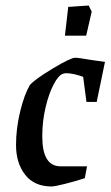

<svg xmlns="http://www.w3.org/2000/svg" viewBox="-20 -666 400 695"><path d="M133 -172Q133 -64 199 -64H295L287 -21Q250 -9 213.5 0Q177 9 167 9Q104 9 71 -33.5Q38 -76 38 -141Q38 -201 53 -262.5Q68 -324 88 -358Q106 -379 171 -418Q236 -457 252 -457Q264 -457 310 -449L360 -442L330 -297H293L281 -388Q244 -401 220 -401Q214 -401 208 -399Q192 -394 174.5 -361Q157 -328 145 -277.5Q133 -227 133 -172ZM227 -641 301 -646 312 -624 292 -537H215Z"/></svg>

Font: Grenze
Style: Italic
Weight: 400
Italic angle: -10°
Designer: Renata Polastri
Foundry: Omnibus-Type
Version: Version 1.002; ttfautohint (v1.8)